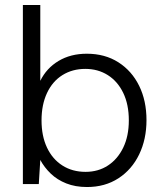

<svg xmlns="http://www.w3.org/2000/svg" viewBox="-20 -740 659 772"><path d="M330 12Q283 12 246.5 -2.5Q210 -17 184 -42Q158 -67 142 -97L136 0H72V-720H142V-415Q167 -466 215.5 -495Q264 -524 329 -524Q402 -524 456 -489.5Q510 -455 539.5 -395Q569 -335 569 -257Q569 -180 539.5 -119Q510 -58 456 -23Q402 12 330 12ZM324 -49Q375 -49 414 -74.5Q453 -100 475.5 -146.5Q498 -193 498 -256Q498 -320 475.5 -366.5Q453 -413 413.5 -438Q374 -463 323 -463Q271 -463 231 -438Q191 -413 169 -366Q147 -319 147 -256Q147 -193 169 -146.5Q191 -100 231 -74.5Q271 -49 324 -49Z"/></svg>

Font: DM Sans 12pt Light
Style: Regular
Weight: 300
Version: Version 4.004;gftools[0.9.30]